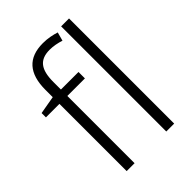

<svg xmlns="http://www.w3.org/2000/svg" viewBox="-219 -873 981 981"><g transform="rotate(-45 271.0 -382.5)"><path d="M294.9 -532.2H168V-586.9C168 -677.2 198.7 -716.8 271 -716.8C297.9 -716.8 326.2 -710.9 350.1 -703.1L362.8 -750C337.9 -757.8 307.1 -765.1 270 -765.1C164.1 -765.1 110.8 -705.6 110.8 -586.9V-534.2L13.2 -517.1V-485.8H110.8V0H168V-485.8H294.9ZM454.1 -759.8H397V0H454.1Z"/></g></svg>

Font: Noto Reveo Sans
Style: Regular
Weight: 300
Designer: Monotype Design Team
Foundry: Monotype Imaging Inc.
Version: Version 2.007